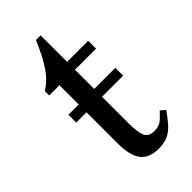

<svg xmlns="http://www.w3.org/2000/svg" viewBox="-199 -663 727 727"><g transform="rotate(-45 164.0 -300.0)"><path d="M191 10Q141 10 118 -19.5Q95 -49 95 -116V-281H40V-323H95V-426H40V-449Q75 -471 100.5 -508.5Q126 -546 153 -610H178V-468H291V-426H178V-323H291V-281H178V-144Q178 -91 187.5 -70Q197 -49 226 -49Q250 -49 263.5 -59Q277 -69 296 -90L315 -74Q296 -47 279.5 -28.5Q263 -10 243 0Q223 10 191 10Z"/></g></svg>

Font: STIX Two Text
Style: Regular
Weight: 400
Designer: Ross Mills, John Hudson & Paul Hanslow, Tiro Typeworks Ltd; with prior portions MicroPress Inc., and Coen Hoffman.
Foundry: Tiro Typeworks Ltd
Version: Version 2.13 b171